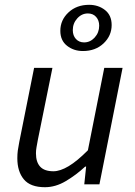

<svg xmlns="http://www.w3.org/2000/svg" viewBox="-20 -769 562 801"><path d="M167.6 12Q106.6 12 79.5 -20.8Q52.3 -53.6 52.3 -108.9Q52.3 -126.3 54.3 -141.2Q56.3 -156.2 60.3 -176L122.3 -486H198.8L138 -186.1Q134.6 -167.2 132.3 -154.6Q130 -142 130 -129.5Q130 -92.7 147.7 -73.6Q165.3 -54.5 202.9 -54.5Q230.9 -54.5 266.4 -75.7Q301.9 -96.9 346.7 -142.1L415 -486H491.4L394.8 0H331.6L339.3 -73.9H335.3Q297 -38.5 254.3 -13.3Q211.6 12 167.6 12ZM325.9 -556.1Q287.4 -556.1 259.6 -578.1Q231.7 -600 231.7 -640.5Q231.7 -685.5 265.7 -717.2Q299.7 -748.9 351.6 -748.9Q390.4 -748.9 418.1 -727.1Q445.8 -705.4 445.8 -664.5Q445.8 -619.9 412.1 -588Q378.4 -556.1 325.9 -556.1ZM330.8 -592.1Q356.4 -592.1 375.1 -612.6Q393.8 -633.2 393.8 -661.8Q393.8 -684 380.9 -698.5Q368 -712.9 346.6 -712.9Q321 -712.9 302.4 -692.4Q283.7 -671.8 283.7 -643.2Q283.7 -620.7 296.7 -606.4Q309.8 -592.1 330.8 -592.1Z"/></svg>

Font: Source Sans Variable
Style: Italic
Weight: 200
Italic angle: -11°
Designer: Paul D. Hunt
Foundry: Adobe Systems Incorporated
Version: Version 3.006;hotconv 1.0.111;makeotfexe 2.5.65597